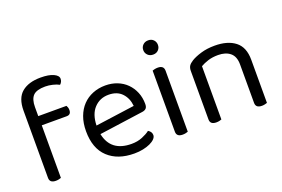

<svg xmlns="http://www.w3.org/2000/svg" viewBox="-92 -962 1863 1267"><g transform="rotate(-20 839.5 -328.5)"><path d="M156 -436H354Q357 -431 360 -423Q363 -415 363 -404Q363 -371 332 -371H157V-2Q152 0 142 2.5Q132 5 120 5Q77 5 77 -31V-503Q77 -591 124.5 -630.5Q172 -670 257 -670Q314 -670 346.5 -655Q379 -640 379 -618Q379 -596 362 -581Q344 -591 317 -597.5Q290 -604 265 -604Q204 -604 180 -579Q156 -554 156 -499Z M501 -184Q528 -53 673 -53Q715 -53 749 -67Q783 -81 803 -97Q827 -83 827 -59Q827 -45 814.5 -32Q802 -19 780.5 -9Q759 1 730.5 7Q702 13 669 13Q553 13 485.5 -50Q418 -113 418 -234Q418 -291 434.5 -335.5Q451 -380 480.5 -411Q510 -442 551 -458.5Q592 -475 640 -475Q685 -475 723 -460Q761 -445 788.5 -417.5Q816 -390 831.5 -352.5Q847 -315 847 -270Q847 -248 837 -238.5Q827 -229 809 -227ZM639 -410Q578 -410 538 -367.5Q498 -325 496 -246L771 -284Q766 -339 732.5 -374.5Q699 -410 639 -410Z M1048 -2Q1043 0 1033 2.5Q1023 5 1011 5Q968 5 968 -31V-460Q973 -462 983.5 -464.5Q994 -467 1006 -467Q1048 -467 1048 -430ZM956 -608Q956 -629 970.5 -643.5Q985 -658 1008 -658Q1031 -658 1045 -643.5Q1059 -629 1059 -608Q1059 -587 1045 -572.5Q1031 -558 1008 -558Q985 -558 970.5 -572.5Q956 -587 956 -608Z M1524 -301Q1524 -357 1492.5 -383Q1461 -409 1408 -409Q1368 -409 1337 -399Q1306 -389 1284 -376V-2Q1279 0 1269 2.5Q1259 5 1247 5Q1204 5 1204 -31V-372Q1204 -393 1212.5 -406.5Q1221 -420 1242 -433Q1268 -449 1311 -462Q1354 -475 1408 -475Q1499 -475 1551.5 -434Q1604 -393 1604 -305V-2Q1599 0 1588.5 2.5Q1578 5 1567 5Q1524 5 1524 -31V-301Z"/></g></svg>

Font: Baloo Chettan 2
Style: Regular
Weight: 400
Designer: Maithili Shingre, Unnati Kotecha and Ek Type
Foundry: Ek Type
Version: Version 1.640;hotconv 1.0.111;makeotfexe 2.5.65597; ttfautoh